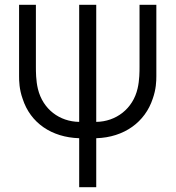

<svg xmlns="http://www.w3.org/2000/svg" viewBox="-20 -560 736 805"><path d="M312 19.5V225H383.5V19.5C501 16 588.5 -48.5 620.5 -146.5C634.5 -186 635.5 -219.5 635.5 -240.5V-540H565V-279.5C565 -261.5 565 -223.5 557 -189.5C537.5 -103.5 466 -50 383.5 -49V-540H312V-49C230.5 -50 160 -101 139 -187C130.5 -222 130.5 -260.5 130.5 -279.5V-540H60V-240.5C60 -221.5 60.5 -185.5 75 -145.5C107.5 -44.5 196.5 16 312 19.5Z"/></svg>

Font: Eudonet
Style: Regular
Weight: 400
Designer: Mikhail Sharanda
Foundry: Mikhail Sharanda
Version: Version 4.503;Glyphs 3.1.2 (3151)